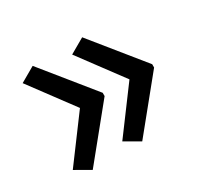

<svg xmlns="http://www.w3.org/2000/svg" viewBox="-97 -592 685 655"><g transform="rotate(-30 245.5 -264.0)"><path d="M453 -257V-270L292 -469L233 -435L360 -264L233 -93L292 -59ZM258 -257V-270L97 -469L38 -435L165 -264L38 -93L97 -59Z"/></g></svg>

Font: Noto Sans Arabic UI SmCn
Style: Regular
Weight: 400
Width: 4
Designer: Monotype Design Team, Nadine Chahine and Nizar Qandah
Foundry: Monotype Imaging Inc.
Version: Version 2.010